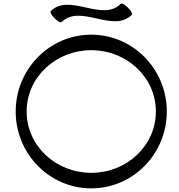

<svg xmlns="http://www.w3.org/2000/svg" viewBox="-20 -1011 982 1052"><path d="M318 -890C420 -992 600 -827 702 -930C707 -935 698 -953 681 -969C665 -986 647 -995 642 -990C539 -888 360 -1052 258 -950C253 -945 262 -927 279 -911C295 -894 313 -885 318 -890ZM894 -400C894 -631 710 -821 480 -821C250 -821 66 -631 66 -400C66 -169 250 21 480 21C710 21 894 -169 894 -400ZM126 -400C126 -589 287 -736 480 -736C673 -736 834 -589 834 -400C834 -211 673 -64 480 -64C287 -64 126 -211 126 -400Z"/></svg>

Font: Nupuram Expanded Light
Style: Regular
Weight: 300
Width: 7
Designer: Santhosh Thottingal (santhosh.thottingal@gmail.com)
Foundry: SMC
Version: Version 1.000